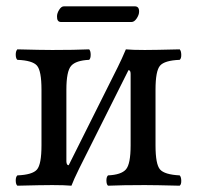

<svg xmlns="http://www.w3.org/2000/svg" viewBox="-20 -588 626 610"><path d="M198.2 -63 354 -374.5Q366.7 -399.9 379.9 -431.2Q399.9 -429.2 439.9 -429.2Q470.7 -429.2 550.8 -431.2Q555.7 -426.3 555.9 -414.1Q556.2 -401.9 550.8 -397.9Q502.9 -396 488.5 -379.4Q474.1 -362.8 474.1 -303.2V-126Q474.1 -65.9 488.5 -49.6Q502.9 -33.2 550.8 -30.8Q555.7 -25.9 555.9 -13.9Q556.2 -2 550.8 2Q472.7 0 439.9 0Q369.1 0 323.2 2Q318.4 -2 318.1 -13.9Q317.9 -25.9 323.2 -30.8Q365.2 -32.7 380.1 -49.8Q395 -66.9 395 -126V-353Q395 -365.2 388.2 -365.2L231.4 -52.2Q213.9 -16.6 207 2Q185.1 0 146 0Q112.8 0 35.2 2Q30.3 -2 30 -13.9Q29.8 -25.9 35.2 -30.8Q83 -32.7 97.4 -49.3Q111.8 -65.9 111.8 -126V-303.2Q111.8 -363.3 97.4 -379.6Q83 -396 35.2 -397.9Q30.3 -401.9 30 -413.8Q29.8 -425.8 35.2 -431.2Q111.3 -429.2 146 -429.2Q216.8 -429.2 263.2 -431.2Q268.1 -426.3 268.1 -414.1Q268.1 -401.9 263.2 -397.9Q221.2 -396 206.1 -378.9Q190.9 -361.8 190.9 -303.2V-75.2Q191.4 -63 198.2 -63ZM397.9 -518.1H173.8Q160.6 -518.1 161.1 -536.1Q161.1 -545.9 168 -556.9Q174.8 -567.9 183.1 -567.9H408.2Q422.4 -567.9 421.9 -550.8Q421.9 -541 414.3 -529.5Q406.7 -518.1 397.9 -518.1Z"/></svg>

Font: Linux Libertine
Style: Regular
Weight: 400
Designer: Philipp H. Poll
Foundry: Philipp H. Poll
Version: Version 5.3.0 ; ttfautohint (v0.9)